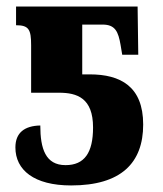

<svg xmlns="http://www.w3.org/2000/svg" viewBox="-20 -556 496 586"><path d="M197 10C350 10 417 -59 417 -176C417 -292 348 -329 254 -329H231V-481H293C332 -481 341 -459 348 -419L353 -389H402L400 -536H29V-479C68 -479 75 -466 75 -418V-273H160C215 -273 264 -257 264 -167C264 -90 238 -52 180 -52C119 -52 103 -102 103 -173C55 -172 27 -151 27 -106C27 -37 84 10 197 10Z"/></svg>

Font: Noto Serif Condensed ExtraBold
Style: Regular
Weight: 800
Width: 3
Designer: Monotype Design Team
Foundry: Monotype Imaging Inc.
Version: Version 2.013